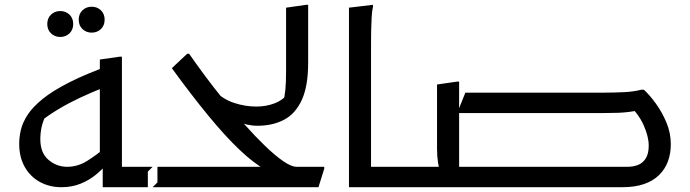

<svg xmlns="http://www.w3.org/2000/svg" viewBox="-20 -780 2875 800"><path d="M415 -162Q382 -134 343 -109.5Q304 -85 260 -85Q216 -85 182 -114Q148 -143 148 -200Q148 -226 153.5 -251Q159 -276 173 -304L139 -267Q183 -301 225 -326Q267 -351 315 -373.5Q363 -396 424 -420L444 -510Q340 -473 270 -437.5Q200 -402 158 -368Q116 -334 95 -301.5Q74 -269 67 -239Q60 -209 60 -181Q60 -126 82.5 -85.5Q105 -45 145 -22.5Q185 0 236 0Q280 0 315.5 -14.5Q351 -29 377.5 -50.5Q404 -72 420 -91ZM616 0 636 -20V-85H450L488 -47V-544H480L396 -532V-103L408 -115V0ZM362 -644Q339 -644 323.5 -659Q308 -674 308 -698Q308 -722 323.5 -737Q339 -752 362 -752Q385 -752 400.5 -737Q416 -722 416 -698Q416 -674 400.5 -659Q385 -644 362 -644ZM231 -626Q208 -626 192.5 -641Q177 -656 177 -680Q177 -704 192.5 -719Q208 -734 231 -734Q254 -734 269.5 -719Q285 -704 285 -680Q285 -656 269.5 -641Q254 -626 231 -626Z M1216 -85H1331V-77L1307 0H596V-65L616 -85H1111L1086 -73Q1038 -99 977.5 -156.5Q917 -214 846.5 -300Q776 -386 696 -496L760 -556H768Q795 -517 832 -467Q869 -417 912 -364Q955 -311 999 -261.5Q1043 -212 1084.5 -172Q1126 -132 1160 -108.5Q1194 -85 1216 -85Z M965 -279 875 -401Q910 -366 956 -351Q1002 -336 1048 -336Q1088 -336 1123 -349Q1158 -362 1180 -390L1159 -350Q1166 -376 1169 -405.5Q1172 -435 1172 -484V-748L1256 -760H1264V-520Q1264 -421 1237.5 -363.5Q1211 -306 1163.5 -281Q1116 -256 1052 -256Q1031 -256 1009 -261Q987 -266 965 -279Z M1496 0V-85H1674V-20L1654 0ZM1434 -748 1534 -760V-752Q1530 -734 1528.5 -707Q1527 -680 1526.5 -652Q1526 -624 1526 -604V0H1434Z M1857 -85H2594Q2619 -85 2639 -93Q2659 -101 2671 -120.5Q2683 -140 2683 -173Q2683 -211 2662 -258Q2641 -305 2601 -342L2650 -322Q2620 -316 2599.5 -313.5Q2579 -311 2557 -310Q2535 -309 2499 -309H1885L1919 -394H2499Q2538 -394 2579.5 -396Q2621 -398 2651 -406H2663Q2688 -383 2713.5 -347.5Q2739 -312 2757 -269Q2775 -226 2775 -179Q2775 -140 2763 -107.5Q2751 -75 2726 -50.5Q2701 -26 2663 -13Q2625 0 2573 0H1857ZM1674 -85H1847L1813 -64Q1809 -78 1805 -103.5Q1801 -129 1801 -160V-428L1885 -440H1893V-42L1855 -85H2041V-20L2021 0H1654V-65Z"/></svg>

Font: Kufam
Style: Italic
Weight: 400
Italic angle: -11°
Designer: Artur Schmal
Foundry: Original Type
Version: Version 1.301; ttfautohint (v1.8.3)